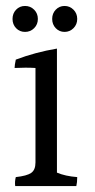

<svg xmlns="http://www.w3.org/2000/svg" viewBox="-20 -722 317 644"><path d="M239 -658.5Q239 -640 226.5 -627.5Q214 -615 196.5 -615Q179 -615 167 -627.5Q155 -640 155 -658.5Q155 -677 167 -689.5Q179 -702 196.5 -702Q214 -702 226.5 -689.5Q239 -677 239 -658.5ZM94.5 -627.5Q82 -615 64 -615Q46 -615 34 -627.5Q22 -640 22 -658.5Q22 -677 34 -689.5Q46 -702 64 -702Q82 -702 94.5 -689.5Q107 -677 107 -658.5Q107 -640 94.5 -627.5ZM99 -177V-494Q83 -495 65.5 -495Q48 -495 29 -494Q29 -504 33 -522Q99 -547 171 -559V-143Q199 -131 239 -128Q239 -110 236 -98H31Q29 -113 33 -128Q70 -132 84.5 -142Q99 -152 99 -177Z"/></svg>

Font: Halant
Style: Regular
Weight: 400
Designer: Hitesh Malaviya (Devanagari), Satya Rajpurohit (Latin)
Foundry: Indian Type Foundry
Version: Version 1.100;PS 1.0;hotconv 1.0.78;makeotf.lib2.5.61930; tt